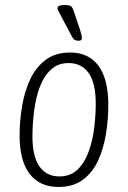

<svg xmlns="http://www.w3.org/2000/svg" viewBox="-20 -738 510 764"><path d="M213 6Q138 6 98 -46Q58 -98 58 -199Q58 -258 68 -316.5Q78 -375 100.5 -423Q123 -471 162 -500Q201 -529 259 -529Q333 -529 372 -476Q411 -423 411 -321Q411 -262 401.5 -204Q392 -146 370 -98.5Q348 -51 309.5 -22.5Q271 6 213 6ZM216 -36Q262 -36 290.5 -65Q319 -94 334.5 -139.5Q350 -185 355.5 -234.5Q361 -284 361 -325Q361 -407 333 -447Q305 -487 253 -487Q216 -487 190.5 -467.5Q165 -448 149 -416Q133 -384 124.5 -345.5Q116 -307 112.5 -268Q109 -229 109 -197Q109 -115 137 -75.5Q165 -36 216 -36ZM293 -576Q283 -576 277.5 -579Q272 -582 266 -593L231 -659Q221 -679 215 -689Q209 -699 209 -706Q209 -718 236 -718Q257 -718 263 -713Q269 -708 274 -692L298 -621Q300 -614 303 -603Q306 -592 306 -586Q306 -576 293 -576Z"/></svg>

Font: Asap Condensed Condensed ExtraLight
Style: Italic
Weight: 200
Width: 3
Italic angle: -6°
Designer: Pablo Cosgaya
Foundry: Omnibus-Type
Version: Version 3.001; ttfautohint (v1.8.4.7-5d5b)